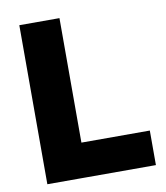

<svg xmlns="http://www.w3.org/2000/svg" viewBox="-80 -776 728 843"><g transform="rotate(-10 283.5 -354.5)"><path d="M63 0V-709H242V0ZM205 0V-154H547V0Z"/></g></svg>

Font: Outfit Thin ExtraBold
Style: Regular
Weight: 800
Version: Version 1.100;gftools[0.9.27]